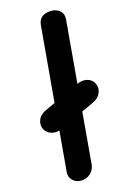

<svg xmlns="http://www.w3.org/2000/svg" viewBox="-173 -989 714 1049"><g transform="rotate(-20 184.0 -464.0)"><path d="M115.5 0Q83 0 63.5 -20.8Q44 -41.5 49 -71L191 -874.5Q201.5 -928.5 261 -928.5Q296.5 -928.5 316.5 -908Q336.5 -887.5 331 -856.5L191 -62.5Q186 -36 164.5 -18Q143 0 115.5 0ZM103.5 -302.5Q73 -291.5 46.8 -300.8Q20.5 -310 9 -333Q-3 -360 10 -387.8Q23 -415.5 58 -428L268 -504Q301 -516 328 -505.8Q355 -495.5 364.5 -469Q374 -443.5 360.2 -417.2Q346.5 -391 313.5 -379Z"/></g></svg>

Font: Edu VIC WA NT Hand
Style: Regular
Weight: 400
Designer: Tina and Corey Anderson, Eben Sorkin, Mirko Velimirovic
Foundry: Google for Education
Version: Version 1.000